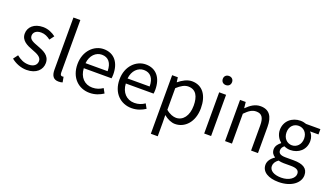

<svg xmlns="http://www.w3.org/2000/svg" viewBox="-86 -1462 4102 2378"><g transform="rotate(20 1965.0 -273.0)"><path d="M234 13C362 13 432 -60 432 -148C432 -251 345 -283 266 -313C205 -336 149 -355 149 -407C149 -449 181 -485 250 -485C298 -485 336 -465 373 -437L417 -496C375 -529 316 -557 249 -557C131 -557 61 -489 61 -403C61 -311 144 -274 220 -246C280 -223 344 -199 344 -143C344 -96 309 -58 237 -58C172 -58 123 -84 76 -122L31 -62C83 -19 157 13 234 13Z M656 13C681 13 696 10 709 5L696 -65C686 -63 682 -63 677 -63C663 -63 651 -74 651 -102V-796H560V-108C560 -31 588 13 656 13Z M1064 13C1138 13 1196 -12 1244 -43L1211 -103C1171 -76 1128 -60 1075 -60C972 -60 901 -134 895 -250H1261C1263 -263 1265 -282 1265 -302C1265 -457 1187 -557 1049 -557C923 -557 804 -447 804 -271C804 -92 920 13 1064 13ZM894 -316C905 -422 973 -484 1050 -484C1135 -484 1185 -425 1185 -316Z M1618 13C1692 13 1750 -12 1798 -43L1765 -103C1725 -76 1682 -60 1629 -60C1526 -60 1455 -134 1449 -250H1815C1817 -263 1819 -282 1819 -302C1819 -457 1741 -557 1603 -557C1477 -557 1358 -447 1358 -271C1358 -92 1474 13 1618 13ZM1448 -316C1459 -422 1527 -484 1604 -484C1689 -484 1739 -425 1739 -316Z M1953 229H2044V45L2042 -50C2091 -10 2143 13 2192 13C2317 13 2428 -94 2428 -280C2428 -447 2352 -557 2212 -557C2149 -557 2088 -521 2039 -481H2036L2028 -543H1953ZM2177 -63C2141 -63 2093 -78 2044 -120V-405C2097 -454 2144 -480 2190 -480C2293 -480 2333 -399 2333 -279C2333 -144 2267 -63 2177 -63Z M2573 0H2664V-543H2573ZM2619 -655C2655 -655 2680 -679 2680 -716C2680 -751 2655 -775 2619 -775C2583 -775 2558 -751 2558 -716C2558 -679 2583 -655 2619 -655Z M2848 0H2939V-394C2994 -449 3032 -477 3088 -477C3160 -477 3191 -434 3191 -332V0H3282V-344C3282 -483 3230 -557 3116 -557C3042 -557 2986 -516 2934 -465H2931L2923 -543H2848Z M3642 250C3810 250 3917 163 3917 62C3917 -27 3853 -67 3727 -67H3621C3548 -67 3526 -91 3526 -126C3526 -156 3541 -174 3561 -191C3585 -179 3615 -172 3642 -172C3752 -172 3840 -245 3840 -361C3840 -408 3822 -448 3796 -473H3907V-543H3718C3699 -550 3672 -557 3642 -557C3532 -557 3438 -482 3438 -363C3438 -298 3473 -246 3509 -217V-213C3481 -193 3448 -157 3448 -112C3448 -69 3469 -40 3498 -23V-19C3447 14 3418 58 3418 104C3418 198 3509 250 3642 250ZM3642 -234C3579 -234 3526 -284 3526 -363C3526 -443 3578 -490 3642 -490C3706 -490 3758 -442 3758 -363C3758 -284 3704 -234 3642 -234ZM3655 188C3557 188 3498 150 3498 92C3498 60 3514 28 3553 0C3577 6 3603 9 3623 9H3717C3789 9 3828 26 3828 76C3828 133 3759 188 3655 188Z"/></g></svg>

Font: Microsoft YaHei
Style: Regular
Weight: 400
Designer: Ryoko NISHIZUKA 西塚涼子 (kana, bopomofo & ideographs); Paul D. Hunt (Latin, Greek & Cyrillic); Sandoll Communications 산돌커뮤니
Foundry: Adobe
Version: Version 2.001;hotconv 1.0.111;makeotfexe 2.5.65597